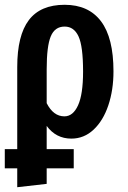

<svg xmlns="http://www.w3.org/2000/svg" viewBox="-23 -564 533 802"><path d="M172 -38V59H285V139H172V204L49 218V139H-3V59H49V-284Q49 -416 97.5 -480Q146 -544 247 -544Q347 -544 399 -475Q451 -406 451 -266Q451 -188 429.5 -124Q408 -60 368 -22.5Q328 15 275 15Q211 15 172 -38ZM172 -274V-133Q200 -78 246 -78Q282 -78 303 -124Q324 -170 324 -265Q324 -371 305 -412Q286 -453 247 -453Q206 -453 189 -412Q172 -371 172 -274Z"/></svg>

Font: Fira Sans Compressed Medium
Style: Regular
Weight: 500
Width: 1
Designer: bBox Type GmbH & Carrois Corporate GbR & Edenspiekermann AG
Foundry: bBox Type GmbH & Carrois Corporate GbR & Edenspiekermann AG
Version: Version 4.301